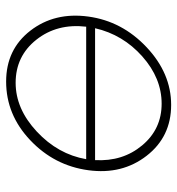

<svg xmlns="http://www.w3.org/2000/svg" viewBox="4 -572 578 626"><g transform="rotate(90 293.0 -259.0)"><path d="M322 -528Q426 -528 488 -448Q550 -368 535 -258Q520 -147 437 -68.5Q354 10 246 10Q141 10 80 -69Q19 -148 34 -258Q49 -368 134 -448Q219 -528 322 -528ZM72 -280H502Q507 -370 454 -433.5Q401 -497 318 -497Q235 -497 164 -434Q93 -371 72 -280ZM250 -21Q335 -21 409 -90Q483 -159 499 -251H67Q56 -156 109.5 -88.5Q163 -21 250 -21Z"/></g></svg>

Font: Raleway-v4020 ExtraLight
Style: Italic
Weight: 275
Italic angle: -12°
Designer: Matt McInerney, Pablo Impallari, Rodrigo Fuenzalida
Foundry: Matt McInerney, Pablo Impallari, Rodrigo Fuenzalida
Version: Version 4.020;PS 004.020;hotconv 1.0.88;makeotf.lib2.5.64775